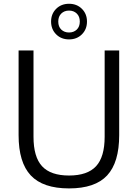

<svg xmlns="http://www.w3.org/2000/svg" viewBox="-20 -1014 748 1043"><path d="M355 9.5Q213.5 9.5 147.2 -61Q81 -131.5 81 -280V-740H162V-271Q162 -161.5 208.5 -111Q255 -60.5 355 -60.5Q455 -60.5 501.8 -111Q548.5 -161.5 548.5 -271V-740H627.5V-280Q627.5 -131.5 562 -61Q496.5 9.5 355 9.5ZM355 -800Q312.5 -800 285 -827.5Q257.5 -855 257.5 -897Q257.5 -938.5 285 -966Q312.5 -993.5 355 -993.5Q397.5 -993.5 425 -966Q452.5 -938.5 452.5 -897Q452.5 -855 425 -827.5Q397.5 -800 355 -800ZM355 -837.5Q380.5 -837.5 397 -853.2Q413.5 -869 413.5 -897Q413.5 -924.5 397 -940.5Q380.5 -956.5 355 -956.5Q329.5 -956.5 313 -940.5Q296.5 -924.5 296.5 -897Q296.5 -869 313 -853.2Q329.5 -837.5 355 -837.5Z"/></svg>

Font: Encode Sans
Style: Regular
Weight: 400
Designer: Multiple Designers
Foundry: Impallari Type
Version: Version 3.002; ttfautohint (v1.8.3) -l 8 -r 50 -G 200 -x 14 